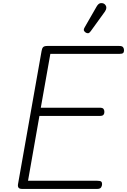

<svg xmlns="http://www.w3.org/2000/svg" viewBox="-20 -1227 826 1247"><path d="M123.5 0Q106.5 0 100.5 -8Q94.5 -16 97 -31L250 -895.5Q252.5 -912 259.5 -920.2Q266.5 -928.5 287 -928.5H754.5Q773.5 -928.5 779.5 -920.2Q785.5 -912 785.5 -900.5Q785.5 -888.5 779.8 -882.8Q774 -877 754.5 -877H307L245 -527.5H627Q646 -527.5 652 -520Q658 -512.5 658 -500Q658 -488.5 652 -481.2Q646 -474 627 -474H236L162 -53H611.5Q631 -53 637 -47.8Q643 -42.5 643 -31.5Q643 -19.5 636.5 -9.8Q630 0 611.5 0ZM537.5 -1015Q529.5 -1020 525.5 -1027.5Q521.5 -1035 530.5 -1050.5L607.5 -1184.5Q620 -1206 635.2 -1206.8Q650.5 -1207.5 659.5 -1200Q671 -1189.5 670.5 -1176.8Q670 -1164 661.5 -1152L569 -1024Q560 -1011.5 552.2 -1011.2Q544.5 -1011 537.5 -1015Z"/></svg>

Font: Edu VIC WA NT Hand
Style: Regular
Weight: 400
Designer: Tina and Corey Anderson, Eben Sorkin, Mirko Velimirovic
Foundry: Google for Education
Version: Version 1.000